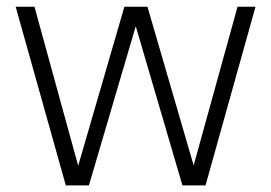

<svg xmlns="http://www.w3.org/2000/svg" viewBox="-20 -562 822 582"><path d="M179.5 0 27.5 -541.5H84.5L217 -59.5L357 -541.5H427L567 -60.5L700 -541.5H754.5L603 0H533L391.5 -482.5L249.5 0Z"/></svg>

Font: Encode Sans Semi Condensed Light
Style: Regular
Weight: 300
Width: 4
Designer: Multiple Designers
Foundry: Impallari Type
Version: Version 3.000; ttfautohint (v1.8.3) -l 8 -r 50 -G 200 -x 14 